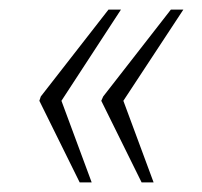

<svg xmlns="http://www.w3.org/2000/svg" viewBox="-20 -470 420 400"><path d="M275 -90 191 -260 195 -269 336 -450H362L237 -260L300 -90ZM146 -90 62 -260 65 -269 206 -450H232L108 -260L171 -90Z"/></svg>

Font: Noto Serif ExtraCondensed ExtraLight
Style: Italic
Weight: 200
Width: 2
Italic angle: -12°
Designer: Monotype Design Team
Foundry: Monotype Imaging Inc.
Version: Version 2.014; ttfautohint (v1.8.4.7-5d5b)